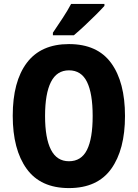

<svg xmlns="http://www.w3.org/2000/svg" viewBox="-20 -950 703 980"><path d="M618 -358Q618 -186 547.5 -88Q477 10 332 10Q187 10 116 -88.5Q45 -187 45 -359Q45 -534 117 -629.5Q189 -725 332 -725Q477 -725 547.5 -628Q618 -531 618 -358ZM210 -358Q210 -245 240 -186Q270 -127 332 -127Q395 -127 424 -185Q453 -243 453 -358Q453 -473 424 -532Q395 -591 332 -591Q270 -591 240 -531.5Q210 -472 210 -358ZM513 -920Q497 -902 469.5 -874.5Q442 -847 412 -819Q382 -791 357 -770H250V-783Q275 -820 300 -858Q325 -896 343 -930H513Z"/></svg>

Font: Noto Sans Arabic UI Cn XBd
Style: Regular
Weight: 800
Width: 3
Designer: Monotype Design Team, Nadine Chahine and Nizar Qandah
Foundry: Monotype Imaging Inc.
Version: Version 2.010; ttfautohint (v1.8.4.7-5d5b)